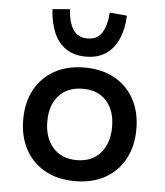

<svg xmlns="http://www.w3.org/2000/svg" viewBox="-54 -817 750 874"><g transform="rotate(5 320.5 -380.0)"><path d="M321 9Q241 9 183 -23.5Q125 -56 93.5 -114.5Q62 -173 62 -251Q62 -329 93.5 -387Q125 -445 183 -477.5Q241 -510 320 -510Q400 -510 458 -477.5Q516 -445 547.5 -387Q579 -329 579 -251Q579 -173 547.5 -114.5Q516 -56 458 -23.5Q400 9 321 9ZM320 -87Q390 -87 429 -132Q468 -177 468 -251Q468 -326 429 -369.5Q390 -413 321 -413Q251 -413 211.5 -369.5Q172 -326 172 -251Q172 -177 211.5 -132Q251 -87 320 -87ZM321 -560Q266 -560 229 -585.5Q192 -611 173 -657Q154 -703 151 -762L230 -769Q234 -710 255 -676.5Q276 -643 321 -643Q366 -643 387 -676.5Q408 -710 412 -769L491 -762Q489 -703 469.5 -657Q450 -611 413 -585.5Q376 -560 321 -560Z"/></g></svg>

Font: Nunito Sans 6pt SemiBold
Style: Regular
Weight: 600
Version: Version 3.101;gftools[0.9.27]